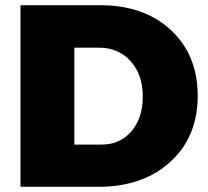

<svg xmlns="http://www.w3.org/2000/svg" viewBox="-20 -721 802 741"><path d="M59 0V-701H366Q536 -701 639.5 -605Q743 -509 743 -351Q743 -193 637.5 -96.5Q532 0 359 0ZM267 -163H372Q443 -163 487 -214Q531 -265 531 -349Q531 -433 484 -485Q437 -537 362 -537H267Z"/></svg>

Font: Trueno
Style: ExBd
Weight: 800
Designer: Julieta Ulanovsky
Foundry: Julieta Ulanovsky
Version: Version 3.001b